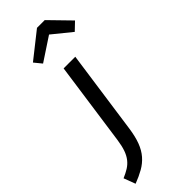

<svg xmlns="http://www.w3.org/2000/svg" viewBox="-397 -826 1071 1071"><g transform="rotate(-45 138.5 -290.0)"><path d="M-77 143Q-49 131 -28 118Q-7 105 8.5 85.5Q24 66 34 38Q44 10 50 -32L120 -527H212L142 -32Q134 25 119 64.5Q104 104 80 131.5Q56 159 23.5 177.5Q-9 196 -51 212ZM58 -627 22 -671 175 -792H236L354 -671L308 -627L196 -718Z"/></g></svg>

Font: Yekcdsyqcyvpieeyorgstswgcgt
Style: Regular
Weight: 400
Italic angle: -8°
Designer: Carrois Corporate & Edenspiekermann
Foundry: Carrois Corporate GbR & Edenspiekermann AG
Version: Version 2.001